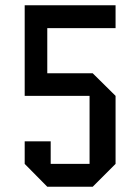

<svg xmlns="http://www.w3.org/2000/svg" viewBox="-20 -711 533 731"><path d="M420 -87 333 0H160L74 -87V-173H173V-87H321V-346H74V-691H420V-604H160V-432H333L420 -346Z"/></svg>

Font: Iceberg
Style: Regular
Weight: 400
Designer: Victor Kharyk
Foundry: Cyreal (www.cyreal.org)
Version: Version 1.002